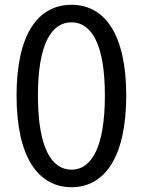

<svg xmlns="http://www.w3.org/2000/svg" viewBox="-20 -767 595 800"><path d="M278 13C417 13 506 -114 506 -369C506 -623 417 -747 278 -747C138 -747 49 -624 49 -369C49 -114 138 13 278 13ZM278 -60C194 -60 138 -153 138 -369C138 -583 194 -674 278 -674C361 -674 417 -583 417 -369C417 -153 361 -60 278 -60Z"/></svg>

Font: Source Han Sans HK
Style: Regular
Weight: 400
Designer: Ryoko NISHIZUKA 西塚涼子 (kana, bopomofo & ideographs); Paul D. Hunt (Latin, Greek & Cyrillic); Sandoll Communications 산돌커뮤니
Foundry: Adobe
Version: Version 2.000;hotconv 1.0.107;makeotfexe 2.5.65593